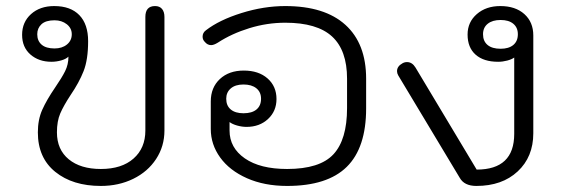

<svg xmlns="http://www.w3.org/2000/svg" viewBox="-20 -604 1854 634"><path d="M105 -167Q105 -209 119.5 -241.5Q134 -274 162 -315Q184 -347 195 -369Q206 -391 206 -417Q198 -409 182 -404.5Q166 -400 150 -400Q108 -400 80.5 -424Q53 -448 53 -489Q53 -531 82.5 -557.5Q112 -584 159 -584Q213 -584 242 -554Q271 -524 271 -468Q271 -407 256 -369Q241 -331 213 -290Q190 -255 179 -229.5Q168 -204 168 -167Q168 -110 207 -78Q246 -46 313 -46Q382 -46 421 -80.5Q460 -115 460 -173V-548Q460 -584 492 -584Q507 -584 515 -574.5Q523 -565 523 -548V-173Q523 -121 495.5 -79Q468 -37 420 -13.5Q372 10 313 10Q220 10 162.5 -36.5Q105 -83 105 -167ZM217 -491Q217 -511 200.5 -524Q184 -537 160 -537Q131 -537 117 -524Q103 -511 103 -491Q103 -469 117.5 -456.5Q132 -444 160 -444Q185 -444 201 -457Q217 -470 217 -491Z M676 -178V-269Q676 -315 706 -343Q736 -371 785 -371Q834 -371 863.5 -345Q893 -319 893 -277Q893 -237 865 -211Q837 -185 794 -185Q779 -185 763 -189.5Q747 -194 738 -201V-173Q738 -116 788.5 -81Q839 -46 928 -46Q1036 -46 1081 -94.5Q1126 -143 1126 -247V-344Q1126 -438 1076.5 -483.5Q1027 -529 922 -529Q862 -529 803.5 -511Q745 -493 699 -463Q686 -455 677 -455Q665 -455 656 -466Q649 -473 649 -483Q649 -496 660 -504Q704 -538 777.5 -561Q851 -584 922 -584Q1052 -584 1120.5 -522Q1189 -460 1189 -344V-246Q1189 -116 1125 -53Q1061 10 928 10Q853 10 795.5 -15.5Q738 -41 707 -84Q676 -127 676 -178ZM842 -278Q842 -300 826.5 -312.5Q811 -325 784 -325Q757 -325 742 -312Q727 -299 727 -278Q727 -255 742 -242.5Q757 -230 784 -230Q812 -230 827 -242.5Q842 -255 842 -278Z M1498 -17 1295 -355Q1291 -362 1291 -369Q1291 -385 1309 -395Q1316 -399 1324 -399Q1341 -399 1352 -381L1554 -44Q1678 -44 1678 -162V-414Q1670 -408 1655 -404Q1640 -400 1625 -400Q1577 -400 1550.5 -423.5Q1524 -447 1524 -490Q1524 -531 1554.5 -557.5Q1585 -584 1632 -584Q1682 -584 1711.5 -557.5Q1741 -531 1741 -487V-164Q1741 -86 1689.5 -38Q1638 10 1553 10Q1513 10 1498 -17ZM1690 -491Q1690 -513 1675 -525.5Q1660 -538 1633 -538Q1606 -538 1590.5 -525.5Q1575 -513 1575 -491Q1575 -468 1590 -455.5Q1605 -443 1633 -443Q1660 -443 1675 -455.5Q1690 -468 1690 -491Z"/></svg>

Font: Kodchasan Light
Style: Regular
Weight: 300
Version: Version 1.000; ttfautohint (v1.6)